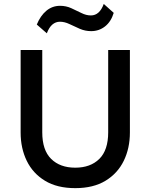

<svg xmlns="http://www.w3.org/2000/svg" viewBox="-20 -959 779 994"><path d="M369.6 15Q275.9 15 213.1 -23.1Q150.2 -61.2 118.5 -126.4Q86.8 -191.6 86.8 -273V-700H198.8V-273.9Q198.8 -181.7 244.8 -136.3Q290.9 -90.9 369.6 -90.9Q448.2 -90.9 494.2 -136.3Q540.1 -181.7 540.1 -273.9V-700H652.5V-273Q652.5 -191.8 620.8 -126.6Q589 -61.4 526.2 -23.2Q463.3 15 369.6 15ZM222.4 -786.6 170.5 -831.9Q189.3 -877.7 220 -903.3Q250.8 -928.9 290.9 -928.9Q322.4 -928.9 349.5 -916.4Q376.7 -904 401.5 -891.6Q426.2 -879.1 450.6 -879.1Q473.2 -879.1 489.9 -894.2Q506.6 -909.4 517.2 -938.6L568.8 -892.4Q554.9 -846.6 523.7 -822.2Q492.6 -797.8 452.2 -797.8Q420.9 -797.8 393 -809.9Q365.2 -822.1 339.8 -834.3Q314.3 -846.5 290.5 -846.5Q268.4 -846.5 251.2 -832Q234.1 -817.4 222.4 -786.6Z"/></svg>

Font: Geologica Thin
Style: Regular
Weight: 100
Version: Version 1.010;gftools[0.9.28]